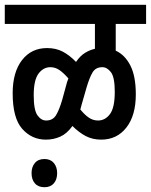

<svg xmlns="http://www.w3.org/2000/svg" viewBox="-20 -642 631 803"><path d="M0 -542V-622H591V-542H464V-430Q502 -413 525 -368.5Q548 -324 548 -247Q548 -159 508.5 -108.5Q469 -58 403 -58Q367 -58 338.5 -73Q310 -88 283 -115Q260 -83 232 -70.5Q204 -58 172 -58Q113 -58 73 -103Q33 -148 33 -252Q33 -340 72 -390.5Q111 -441 177 -441Q214 -441 242.5 -426Q271 -411 298 -383Q315 -408 335 -420.5Q355 -433 377 -438V-542ZM321 -203Q319 -193 316 -184Q334 -162 351.5 -150Q369 -138 390 -138Q420 -138 440 -165Q460 -192 460 -258Q460 -319 444 -340Q428 -361 408 -361Q380 -361 367 -339Q354 -317 342 -276ZM121 -244Q121 -182 136.5 -160Q152 -138 173 -138Q201 -138 214.5 -160.5Q228 -183 240 -224L260 -297Q263 -306 266 -314Q246 -337 228.5 -349Q211 -361 191 -361Q161 -361 141 -334Q121 -307 121 -244ZM112 82Q112 56 126 39.5Q140 23 166 23Q191 23 205 39.5Q219 56 219 82Q219 109 205 125Q191 141 166 141Q140 141 126 125Q112 109 112 82Z"/></svg>

Font: Noto Sans ExtraCondensed Medium
Style: Regular
Weight: 500
Width: 2
Designer: Monotype Design Team
Foundry: Monotype Imaging Inc.
Version: Version 2.013; ttfautohint (v1.8.4.7-5d5b)